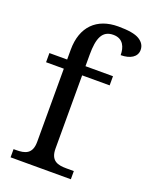

<svg xmlns="http://www.w3.org/2000/svg" viewBox="-144 -847 727 925"><g transform="rotate(20 219.5 -385.0)"><path d="M336 0V-42H298C253 -42 216 -51 216 -114V-489H357V-536H216V-595C216 -679 234 -724 291 -724C342 -724 357 -684 357 -644C405 -644 439 -664 439 -700C439 -721 429 -738 408 -751C387 -764 351 -770 299 -770C190 -770 122 -705 122 -586V-536H31V-489H122V-114C122 -51 85 -42 40 -42H27V0Z"/></g></svg>

Font: Liu Chibing Harmony Marks (Sposobin) Font
Style: Regular
Weight: 400
Designer: Liu Chibing
Foundry: Liu Chibing
Version: Version 1.003